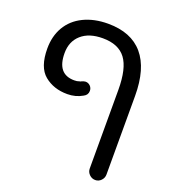

<svg xmlns="http://www.w3.org/2000/svg" viewBox="-140 -687 874 980"><g transform="rotate(20 297.5 -197.0)"><path d="M443.4 143.6V-283.2Q443.4 -399.4 404.3 -451.7Q365.2 -503.9 279.3 -503.9Q205.1 -503.9 163.1 -466.8Q121.1 -429.7 121.1 -366.2Q121.1 -252 214.8 -252Q231.4 -252 240.2 -255.9L243.2 -256.8Q251 -257.8 251 -259.8Q265.6 -265.6 272.5 -265.6Q287.1 -265.6 297.9 -254.9Q308.6 -244.1 308.6 -228.5Q308.6 -206.1 287.1 -195.3Q250 -173.8 205.1 -173.8Q130.9 -173.8 80.6 -215.3Q30.3 -256.8 30.3 -358.4Q30.3 -424.8 59.6 -475.6Q89.8 -527.3 147 -555.2Q204.1 -583 279.3 -583Q405.3 -583 469.7 -507.3Q534.2 -431.6 534.2 -283.2V143.6Q534.2 162.1 521 175.8Q507.8 189.5 489.3 189.5Q470.7 189.5 457 175.8Q443.4 162.1 443.4 143.6Z"/></g></svg>

Font: FakePearl
Style: Regular
Weight: 400
Version: Version 1.2